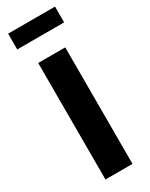

<svg xmlns="http://www.w3.org/2000/svg" viewBox="-240 -984 807 1030"><g transform="rotate(-30 163.5 -469.0)"><path d="M309.6 -938.5V-840.8H19V-938.5ZM247.6 0H80.1V-721.7H247.6Z"/></g></svg>

Font: Estedad-FD ExtraBold
Style: Regular
Weight: 800
Designer: Amin Abedi
Version: Version 7.3